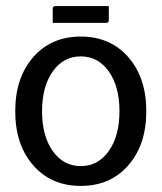

<svg xmlns="http://www.w3.org/2000/svg" viewBox="-20 -605 530 630"><path d="M153 -530V-574Q153 -581 155 -583Q157 -585 164 -585H337V-541Q337 -534 335 -532Q333 -530 326 -530ZM153 -370.5Q118 -321 118 -240Q118 -159 153 -109.5Q188 -60 245 -60Q302 -60 337 -109.5Q372 -159 372 -240Q372 -321 337 -370.5Q302 -420 245 -420Q188 -420 153 -370.5ZM89 -62.5Q30 -130 30 -240Q30 -350 89 -417.5Q148 -485 245 -485Q342 -485 401 -417.5Q460 -350 460 -240Q460 -130 401 -62.5Q342 5 245 5Q148 5 89 -62.5Z"/></svg>

Font: Glametrix
Style: Bold
Weight: 700
Designer: gluk
Foundry: gluk
Version: Version 0.40